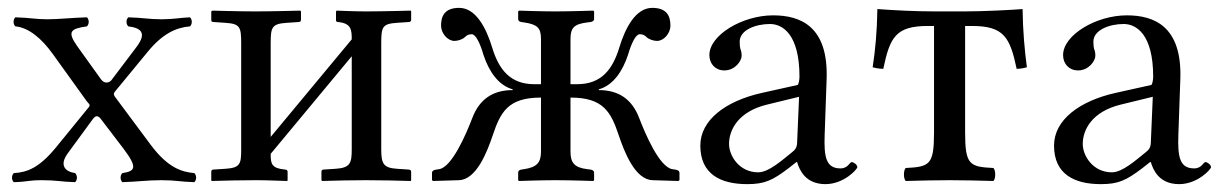

<svg xmlns="http://www.w3.org/2000/svg" viewBox="-20 -458 3111 488"><path d="M176 -341C151 -377 158 -385 201 -391C207 -397 207 -408 201 -414C164 -413 130 -409 100 -409C70 -409 56 -413 19 -414C13 -408 13 -397 19 -391C53 -388 86 -360 114 -321L201 -200C204 -196 211 -192 206 -186L122 -83C80 -32 50 -20 15 -18C9 -12 9 -1 15 5C52 4 51 0 87 0C125 0 134 4 171 5C177 -1 177 -12 171 -18C144 -22 131 -39 152 -68L215 -154C222 -164 228 -166 236 -156L294 -80C331 -31 323 -23 291 -18C285 -12 285 -1 291 5C328 4 354 0 390 0C428 0 437 4 474 5C480 -1 480 -12 474 -18C442 -21 407 -31 363 -90L273 -211C267 -219 270 -222 272 -225L356 -327C393 -372 427 -388 463 -391C469 -397 469 -408 463 -414C438 -413 422 -409 390 -409C359 -409 343 -413 306 -414C300 -408 300 -397 306 -391C339 -387 353 -374 328 -340L263 -254C259 -249 247 -243 237 -256Z M629 -429C586 -429 520 -431 520 -431L517 -429V-407C517 -403 519 -402.3 523 -402L553 -400C590.7 -397.5 593 -389 593 -347V-77C593 -42 590.7 -31.4 553 -29L522 -27C519 -26.8 517 -25 517 -22V0L518 2C558 1 586 0 629 0C661 0 670 1 710 2L711 0V-21C711 -25 709 -26.6 705 -27C671 -30 668 -41 668 -65V-67L874 -315V-79C874 -44 870.8 -31.4 833 -29L802 -27C799 -26.8 797 -25 797 -22V0L799 2C839 1 866 0 909 0C954 0 984 1 1024 2L1025 0V-21C1025 -25 1023 -26.7 1019 -27L989 -29C954.2 -31.3 949 -42 949 -79V-348C949 -390 952.1 -397.5 989 -400L1019 -402C1023 -402.3 1025 -404 1025 -408V-429L1024 -431C1024 -431 954 -429 909 -429C881 -429 836 -431 836 -431L834 -429V-407C834 -403 836 -402.3 839 -402C873 -399 874 -382 874 -358L668 -110V-348C668 -389 671 -397.5 709 -400L739 -402C743 -402.3 745 -404 745 -408V-429L743 -431C743 -431 673 -429 629 -429Z M1078 0 1081 2 1146 0C1191 -1 1218 -72 1232 -113C1252 -173 1271 -210 1355 -210V-73C1355 -44 1344 -33 1312 -28L1305 -27C1300 -26 1297 -24 1297 -19V0L1299 2C1299 2 1355 0 1391 0C1430 0 1488 2 1488 2L1490 0V-19C1490 -24 1486 -26 1481 -27L1473 -28C1440 -32 1430 -44 1430 -73V-210C1514 -210 1533 -173 1553 -113C1567 -72 1594 -1 1639 0L1704 2L1707 0V-18C1707 -25 1701 -26 1696 -27L1689 -28C1656 -33 1620 -118 1605 -157C1586 -208 1550 -229 1502 -229V-231C1538 -241 1562 -276 1576 -318C1585 -349 1596 -371 1606 -371C1614 -371 1619 -368 1623 -364C1629 -358 1641 -354 1650 -354C1667 -354 1684 -373 1684 -393C1684 -417 1675 -438 1638 -438C1595 -438 1569 -386 1554 -337C1537 -281 1508 -244 1447 -244H1430V-359C1430 -388 1440 -397 1473 -401L1481 -402C1486 -403 1490 -405 1490 -410V-429L1488 -431C1488 -431 1430 -429 1391 -429C1355 -429 1299 -431 1299 -431L1297 -429V-410C1297 -405 1300 -403 1305 -402L1312 -401C1345 -396 1355 -388 1355 -359V-244H1338C1277 -244 1248 -281 1231 -337C1216 -386 1190 -438 1147 -438C1110 -438 1101 -417 1101 -393C1101 -373 1118 -354 1135 -354C1144 -354 1156 -358 1162 -364C1166 -368 1171 -371 1179 -371C1189 -371 1200 -349 1209 -318C1223 -276 1247 -241 1283 -231V-229C1235 -229 1199 -208 1180 -157C1165 -118 1129 -33 1096 -28L1089 -27C1084 -26 1078 -25 1078 -18Z M2011 -212 2006 -95C2005.5 -83.1 2001 -77 1993 -71C1968 -51 1934 -20 1907 -20C1859 -20 1833 -62 1833 -92C1833 -129.5 1857.8 -174.6 1929 -192ZM2006 -46C2012 -26 2027 10 2078 10C2125 10 2159 -28 2159 -33C2159 -40 2149 -46 2145 -46C2139 -46 2136 -30 2116 -30C2079 -30 2074.1 -60 2076 -115L2081 -257C2085.7 -390.8 2015 -419 1945 -419C1867 -419 1783 -369 1783 -318C1783 -295 1799 -279 1821 -279C1849 -279 1865 -304 1865 -316C1865 -323 1864 -329 1862 -333C1861 -336 1860 -342 1860 -352C1860 -382 1901 -397 1937 -397C1969 -397 2012 -371 2012 -263C2012 -256 2010 -243 2007 -242L1917 -222C1824.4 -201.4 1760 -153 1760 -88C1760 -15 1812 10 1879 10C1923 10 1943 1 1985 -31L2004 -46Z M2354 -122C2354 -39 2343 -34 2282 -31C2276 -25 2276 -4 2282 2C2324 1 2350 0 2394 0C2437 0 2462 1 2505 2C2511 -4 2511 -25 2505 -31C2444 -34 2433 -39 2433 -122V-392H2450C2531 -392 2547 -364 2564 -283C2577 -283 2590 -287 2590 -287C2584 -333 2580 -377 2579 -435C2556 -433 2481 -429 2431 -429H2356C2306 -429 2250 -432 2210 -435C2209 -377 2205 -333 2198 -287C2198 -287 2212 -283 2225 -283C2242 -364 2257 -392 2339 -392H2354Z M2910 -212 2905 -95C2904.5 -83.1 2900 -77 2892 -71C2867 -51 2833 -20 2806 -20C2758 -20 2732 -62 2732 -92C2732 -129.5 2756.8 -174.6 2828 -192ZM2905 -46C2911 -26 2926 10 2977 10C3024 10 3058 -28 3058 -33C3058 -40 3048 -46 3044 -46C3038 -46 3035 -30 3015 -30C2978 -30 2973.1 -60 2975 -115L2980 -257C2984.7 -390.8 2914 -419 2844 -419C2766 -419 2682 -369 2682 -318C2682 -295 2698 -279 2720 -279C2748 -279 2764 -304 2764 -316C2764 -323 2763 -329 2761 -333C2760 -336 2759 -342 2759 -352C2759 -382 2800 -397 2836 -397C2868 -397 2911 -371 2911 -263C2911 -256 2909 -243 2906 -242L2816 -222C2723.4 -201.4 2659 -153 2659 -88C2659 -15 2711 10 2778 10C2822 10 2842 1 2884 -31L2903 -46Z"/></svg>

Font: Libertinus Serif Display
Style: Regular
Weight: 400
Designer: Philipp H. Poll
Foundry: Khaled Hosny
Version: Version 6.1